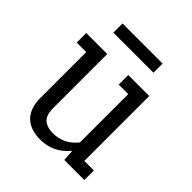

<svg xmlns="http://www.w3.org/2000/svg" viewBox="-179 -748 878 878"><g transform="rotate(45 259.5 -309.0)"><path d="M358 -419.8H296.3V-481.5H432.1V-61.7H493.8V0H364.2L360.5 -53.1H358Q303.7 12.3 221 12.3Q155.6 12.3 121 -22.2Q86.4 -56.8 86.4 -122.2V-419.8H24.7V-481.5H160.5V-134.6Q160.5 -85.2 182.1 -67.3Q203.7 -49.4 240.7 -49.4Q312.3 -49.4 358 -107.4ZM111.1 -629.6H370.4V-570.4H111.1Z"/></g></svg>

Font: Slabo 27px
Style: Regular
Weight: 400
Version: Version 1.02 Build 003a